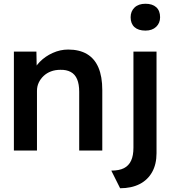

<svg xmlns="http://www.w3.org/2000/svg" viewBox="-20 -802 932 1023"><path d="M54 -527H174L176 -419L153 -407Q163 -443 192 -472.5Q221 -502 261 -520Q301 -538 343 -538Q403 -538 443.5 -514Q484 -490 504.5 -442Q525 -394 525 -322V0H402V-313Q402 -353 391 -379.5Q380 -406 357 -418.5Q334 -431 301 -430Q274 -430 251.5 -421.5Q229 -413 212.5 -397.5Q196 -382 186.5 -362Q177 -342 177 -318V0H116Q98 0 82.5 0Q67 0 54 0ZM573 107Q615 107 640.5 94Q666 81 678.5 54Q691 27 691 -15V-527H814V14Q814 73 790.5 115Q767 157 723.5 179Q680 201 620 201ZM676 -710Q676 -742 697 -762Q718 -782 755 -782Q792 -782 812.5 -763.5Q833 -745 833 -710Q833 -679 812 -659Q791 -639 755 -639Q717 -639 696.5 -657.5Q676 -676 676 -710Z"/></svg>

Font: Our Lexend Medium
Style: Regular
Weight: 500
Designer: Bonnie Shaver-Troup, Thomas Jockin
Foundry: Lexend
Version: Version 1.007